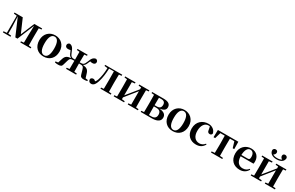

<svg xmlns="http://www.w3.org/2000/svg" viewBox="260 -2639 6878 4476"><g transform="rotate(30 3699.0 -401.0)"><path d="M123 0H242V-30L162 -36V-220L151 -498L347 -43H405L591 -495L584 -218L582 -37L506 -30V0H785V-30L714 -37C713 -94 712 -179 712 -235V-301C712 -356 713 -442 714 -500L785 -507V-536H574L422 -170L263 -536H41V-507L123 -498V-36L37 -30V0Z M1134 16C1292 16 1406 -90 1406 -270C1406 -449 1282 -552 1134 -552C987 -552 863 -448 863 -270C863 -92 975 16 1134 16ZM1134 -17C1053 -17 1006 -100 1006 -268C1006 -437 1053 -518 1134 -518C1215 -518 1262 -437 1262 -268C1262 -100 1215 -17 1134 -17Z M1738 -507 1810 -500C1811 -444 1812 -359 1812 -291H1776C1727 -291 1692 -304 1658 -399C1622 -503 1585 -544 1521 -552C1485 -542 1467 -519 1467 -486C1467 -445 1501 -422 1544 -422C1568 -422 1589 -425 1609 -431C1617 -419 1623 -405 1630 -387C1654 -320 1679 -290 1717 -276C1611 -266 1568 -235 1542 -154L1505 -36L1438 -28V0C1464 6 1496 10 1526 10C1598 10 1625 -8 1638 -64L1672 -181C1692 -248 1714 -259 1782 -259H1812C1812 -180 1811 -93 1810 -37L1738 -30V0H2009V-30L1939 -37C1937 -93 1936 -180 1936 -259H1966C2034 -259 2056 -248 2076 -181L2110 -64C2124 -8 2150 10 2223 10C2251 10 2283 6 2309 0V-28L2243 -36L2206 -154C2181 -235 2137 -266 2031 -276C2069 -290 2094 -319 2118 -387C2125 -406 2131 -420 2139 -432C2159 -425 2178 -422 2204 -422C2247 -422 2281 -445 2281 -486C2281 -519 2263 -542 2228 -552C2163 -544 2126 -503 2090 -399C2056 -304 2023 -291 1972 -291H1936C1936 -359 1937 -444 1939 -500L2009 -507V-536H1738Z M2732 0H2941V-30L2872 -36C2870 -94 2869 -179 2869 -235V-301C2869 -357 2870 -442 2872 -500L2941 -507V-536H2481V-507L2565 -497C2561 -365 2544 -255 2514 -164C2502 -127 2488 -104 2469 -86C2449 -107 2430 -118 2406 -118C2376 -118 2351 -105 2338 -74C2338 -18 2368 11 2414 11C2472 11 2518 -25 2554 -155C2583 -249 2599 -368 2604 -506H2733L2735 -301V-235L2733 -36L2663 -30V0Z M3398 -507 3470 -499V-450L3328 -274L3220 -142V-498L3299 -507V-536H3019V-507L3090 -500C3091 -442 3092 -357 3092 -301V-235C3092 -179 3091 -94 3090 -36L3019 -30V0H3299V-30L3220 -38V-87L3357 -258L3470 -398V-37L3398 -30V0H3671V-30L3601 -36L3599 -235V-301L3601 -500L3671 -507V-536H3398Z M3815 0H4045C4217 0 4270 -69 4270 -144C4270 -222 4223 -273 4086 -286C4215 -304 4244 -352 4244 -408C4244 -487 4192 -536 4055 -536H3746V-507L3817 -500C3818 -442 3819 -357 3819 -301V-235C3819 -179 3818 -94 3817 -36L3746 -30V0ZM3950 -500H4014C4088 -500 4119 -466 4119 -401C4119 -333 4084 -298 4011 -298H3948ZM3948 -266H4015C4104 -266 4140 -224 4140 -149C4140 -75 4100 -34 4018 -34H3950L3948 -235Z M4612 16C4770 16 4884 -90 4884 -270C4884 -449 4760 -552 4612 -552C4465 -552 4341 -448 4341 -270C4341 -92 4453 16 4612 16ZM4612 -17C4531 -17 4484 -100 4484 -268C4484 -437 4531 -518 4612 -518C4693 -518 4740 -437 4740 -268C4740 -100 4693 -17 4612 -17Z M5236 16C5343 16 5408 -24 5456 -108L5438 -121C5400 -74 5352 -48 5293 -48C5182 -48 5110 -132 5110 -278C5110 -429 5179 -518 5273 -518C5287 -518 5300 -517 5313 -513L5328 -437C5332 -376 5360 -356 5397 -356C5427 -356 5447 -370 5456 -402C5440 -488 5360 -552 5257 -552C5101 -552 4968 -450 4968 -260C4968 -83 5086 16 5236 16Z M5720 0H5943V-30L5860 -37L5858 -235V-301L5860 -500H5979L6028 -339H6069L6066 -536H5516L5512 -339H5555L5602 -500H5721C5723 -443 5724 -357 5724 -301V-235C5724 -179 5723 -95 5721 -37L5639 -30V0Z M6415 16C6514 16 6589 -29 6631 -110L6613 -123C6578 -76 6531 -48 6460 -48C6360 -48 6285 -113 6281 -270H6628C6632 -288 6634 -306 6634 -331C6634 -455 6555 -552 6408 -552C6266 -552 6139 -449 6139 -269C6139 -84 6253 16 6415 16ZM6281 -305C6286 -452 6339 -518 6403 -518C6467 -518 6507 -468 6507 -380C6507 -326 6495 -305 6452 -305Z M7039 -626C7167 -626 7230 -685 7231 -768C7221 -803 7197 -818 7166 -818C7131 -818 7108 -797 7108 -761C7108 -730 7127 -703 7158 -686C7127 -666 7089 -657 7039 -657C6989 -657 6951 -666 6920 -686C6951 -703 6970 -730 6970 -761C6970 -797 6947 -818 6912 -818C6881 -818 6858 -803 6847 -768C6848 -687 6911 -626 7039 -626ZM7087 -507 7159 -499V-450L7017 -274L6909 -142V-498L6988 -507V-536H6708V-507L6779 -500C6780 -442 6781 -357 6781 -301V-235C6781 -179 6780 -94 6779 -36L6708 -30V0H6988V-30L6909 -38V-87L7046 -258L7159 -398V-37L7087 -30V0H7360V-30L7290 -36L7288 -235V-301L7290 -500L7360 -507V-536H7087Z"/></g></svg>

Font: Noto Serif CJK KR
Style: Bold
Weight: 700
Designer: Ryoko NISHIZUKA 西塚涼子 (kana & ideographs); Frank Grießhammer (Latin, Greek & Cyrillic); Wenlong ZHANG 张文龙 (bopomofo); San
Foundry: Adobe
Version: Version 2.001;hotconv 1.1.0;makeotfexe 2.6.0